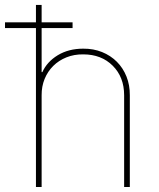

<svg xmlns="http://www.w3.org/2000/svg" viewBox="-47 -747 635 767"><path d="M0 0ZM471.6 0H448.9V-366.5Q448.9 -438.9 403.4 -484.4Q358 -529.8 285.5 -529.8Q248.9 -530.2 218.4 -517.9Q187.9 -505.7 165.7 -483.7Q143.5 -461.6 131.2 -431.6Q119 -401.6 119.3 -366.5V0H96.6V-727.3H119.3V-458.8H122.2Q140.6 -500 183.6 -526.3Q226.9 -552.6 285.5 -552.6Q326.3 -552.9 360.6 -539.1Q394.9 -525.2 419.7 -500.4Q444.6 -475.5 458.3 -441.2Q471.9 -407 471.6 -366.5ZM242.9 -634.9H-27V-657.7H242.9Z"/></svg>

Font: Linik Sans Thin
Style: Regular
Weight: 100
Designer: Fonts by Rasmus Andersson / Changes by Cristiano Sobral with parts from Marc Monis
Foundry: rsms
Version: Version 3.020; ttfautohint (v1.6)